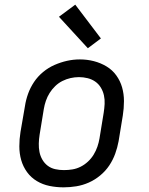

<svg xmlns="http://www.w3.org/2000/svg" viewBox="-20 -796 640 824"><path d="M253 8Q222 8 192.5 2Q163 -4 138 -19Q113 -34 96 -57.5Q79 -81 71 -109Q63 -137 63 -168Q63 -199 68 -230L87 -340Q91 -367 100.5 -393.5Q110 -420 126 -444Q142 -468 165 -487Q188 -506 214.5 -517.5Q241 -529 268 -535Q295 -541 323 -541Q354 -541 383 -533.5Q412 -526 437 -511Q462 -496 479 -472.5Q496 -449 504 -421Q512 -393 512 -362Q512 -331 507 -300L489 -190Q484 -163 474.5 -136.5Q465 -110 449 -86Q433 -62 410 -43Q387 -24 361 -12.5Q335 -1 307.5 3.5Q280 8 253 8ZM254 -66Q273 -66 291 -69Q309 -72 326 -80.5Q343 -89 357.5 -102.5Q372 -116 382 -132.5Q392 -149 398 -166.5Q404 -184 407 -202L425 -312Q428 -331 429 -350Q430 -369 426 -387Q422 -405 412.5 -420.5Q403 -436 388.5 -446Q374 -456 356 -460.5Q338 -465 319 -465Q301 -465 283 -461Q265 -457 248 -448.5Q231 -440 217 -426.5Q203 -413 193 -397Q183 -381 177 -363.5Q171 -346 168 -328L150 -218Q147 -199 146.5 -180Q146 -161 149.5 -143.5Q153 -126 162 -110.5Q171 -95 185 -84.5Q199 -74 217 -70Q235 -66 254 -66ZM357 -589 233 -724 303 -776 413 -631Z"/></svg>

Font: Iosevka Slab Extended
Style: Italic
Weight: 400
Width: 7
Italic angle: -9°
Monospace: yes
Designer: Belleve Invis
Foundry: Belleve Invis
Version: Version 11.1.0; ttfautohint (v1.8.3)